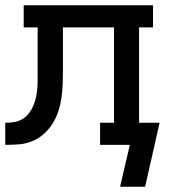

<svg xmlns="http://www.w3.org/2000/svg" viewBox="-20 -550 640 729"><path d="M436 159 473 0H360V-84H413V-446H219V-283Q219 -257 218 -231Q217 -205 213.5 -179.5Q210 -154 202 -129Q194 -104 180 -81.5Q166 -59 146.5 -41.5Q127 -24 102.5 -14Q78 -4 52 -2Q26 0 0 0V-84Q17 -84 33.5 -86.5Q50 -89 64.5 -97.5Q79 -106 89.5 -119.5Q100 -133 106.5 -148.5Q113 -164 116.5 -180Q120 -196 121.5 -213Q123 -230 123 -246.5Q123 -263 123 -280V-281Q123 -282 123 -282Q123 -282 123 -283V-446H70V-530H561V-446H508V-84H586L531 159Z"/></svg>

Font: Iosevka Curly Slab MdEx
Style: Regular
Weight: 500
Width: 7
Monospace: yes
Designer: Belleve Invis
Foundry: Belleve Invis
Version: Version 11.1.0; ttfautohint (v1.8.3)